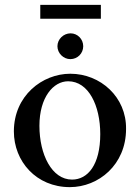

<svg xmlns="http://www.w3.org/2000/svg" viewBox="-20 -757 575 789"><path d="M394.5 -680V-737H145.5V-680ZM269 -514C299 -514 322 -538 322 -567C322 -596 299 -620 270 -620C241 -620 216 -596 216 -567C216 -538 241 -514 269 -514ZM269 -454C154 -454 37 -364 37 -217C37 -94 129 12 267 12C385 12 498 -80 498 -227C500 -358 393 -454 269 -454ZM260 -423C344 -423 392 -323 392 -206C392 -80 341 -19 276 -19C193 -19 142 -122 142 -240C142 -357 199 -423 260 -423Z"/></svg>

Font: Sibila
Style: Regular
Weight: 400
Designer: Stefan Peev
Foundry: Context Ltd
Version: Version 1.000